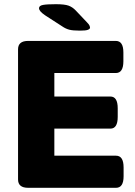

<svg xmlns="http://www.w3.org/2000/svg" viewBox="-20 -895 643 915"><path d="M114 0Q66 0 66 -40V-660Q66 -700 114 -700H532Q568 -700 568 -645V-603Q568 -547 532 -547H239V-435H506Q541 -435 541 -379V-338Q541 -282 506 -282H239V-153H533Q569 -153 569 -97V-55Q569 0 533 0ZM361 -749Q327 -749 310 -753.5Q293 -758 277 -769L195 -822Q179 -833 172.5 -841Q166 -849 166 -856Q166 -868 185 -871.5Q204 -875 246 -875Q288 -875 307 -868Q326 -861 341 -845L395 -788Q404 -779 406.5 -773Q409 -767 409 -763Q409 -757 399 -753Q389 -749 361 -749Z"/></svg>

Font: Asap Semi Expanded ExtraBold
Style: Regular
Weight: 800
Width: 6
Designer: Pablo Cosgaya
Foundry: Omnibus-Type
Version: Version 3.001; ttfautohint (v1.8.4.7-5d5b)